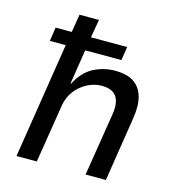

<svg xmlns="http://www.w3.org/2000/svg" viewBox="-105 -796 814 886"><g transform="rotate(15 301.5 -352.5)"><path d="M54 0 141 -553H65L75 -619H152L166 -705H259L244 -618H417L407 -553H234L208 -388H211Q241 -447 289 -472.5Q337 -498 393 -498Q450 -498 483 -475.5Q516 -453 527.5 -410.5Q539 -368 529 -307L481 0H384L432 -300Q438 -336 432 -361.5Q426 -387 406.5 -401Q387 -415 351 -415Q314 -415 280 -396.5Q246 -378 224 -348Q202 -318 196 -281L151 0Z"/></g></svg>

Font: Nunito Sans 7pt SemiCondensed Medium
Style: Italic
Weight: 500
Width: 4
Italic angle: -9°
Designer: Vernon Adams
Foundry: Vernon Adams
Version: Version 3.101;gftools[0.9.27]